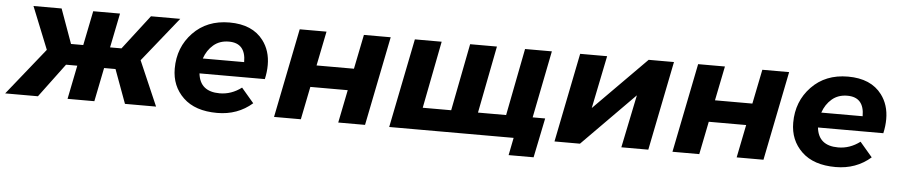

<svg xmlns="http://www.w3.org/2000/svg" viewBox="-90 -796 5424 1156"><g transform="rotate(5 2622.0 -218.5)"><path d="M-50 0 177 -283 74 -539H244L319 -331H393L435 -539H597L555 -331H624L784 -539H961L745 -270L862 0H674L599 -204H530L489 0H327L368 -204H300L148 0Z M1231 6Q1098 6 1026 -63Q954 -132 954 -238Q954 -367 1038.5 -455Q1123 -543 1259 -543Q1398 -543 1464 -455Q1510 -394 1510 -308Q1510 -266 1500 -222H1105Q1117 -113 1236 -113Q1307 -113 1368 -159L1443 -71Q1355 6 1231 6ZM1367 -313Q1367 -428 1265 -428Q1209.5 -428 1172 -396Q1134.5 -364 1117 -313Z M1683 -539H1845L1803 -331H2029L2071 -539H2233L2125 0H1963L2003 -199H1777L1737 0H1575Z M2271 0 2379 -539H2541L2462 -133H2634L2713 -539H2875L2796 -133H2966L3045 -539H3207L3100 0ZM3002 106 3023 0H2933L2961 -133H3202L3153 106Z M3378 -539H3541L3476 -220L3792 -539H3945L3837 0H3674L3740 -320L3424 0H3270Z M4091 -539H4253L4211 -331H4437L4479 -539H4641L4533 0H4371L4411 -199H4185L4145 0H3983Z M4969 6Q4836 6 4764 -63Q4692 -132 4692 -238Q4692 -367 4776.5 -455Q4861 -543 4997 -543Q5136 -543 5202 -455Q5248 -394 5248 -308Q5248 -266 5238 -222H4843Q4855 -113 4974 -113Q5045 -113 5106 -159L5181 -71Q5093 6 4969 6ZM5105 -313Q5105 -428 5003 -428Q4947.5 -428 4910 -396Q4872.5 -364 4855 -313Z"/></g></svg>

Font: Argentum Sans SemiBold
Style: Italic
Weight: 600
Italic angle: -11°
Designer: Julieta Ulanovsky (font), Cristiano Sobral (main changes and remaster)
Foundry: Julieta Ulanovsky (font), Cristiano Sobral (main changes and remaster)
Version: Version 2.007;June 15, 2022;FontCreator 14.0.0.2814 64-bit; 